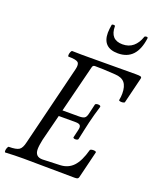

<svg xmlns="http://www.w3.org/2000/svg" viewBox="-160 -986 904 1088"><g transform="rotate(20 291.5 -442.5)"><path d="M5 3Q1 3 1 -6Q1 -15 5 -24.5Q9 -34 13 -34Q57 -34 74 -45Q91 -56 99 -93L218 -577Q226 -609 213.5 -619.5Q201 -630 156 -630Q152 -630 152.5 -639.5Q153 -649 157 -658Q161 -667 165 -667Q192 -666 219.5 -666Q247 -666 275 -666Q346 -666 415.5 -666.5Q485 -667 549 -667Q571 -667 578 -664.5Q585 -662 583 -653L545 -498Q544 -493 535 -491.5Q526 -490 517.5 -491.5Q509 -493 510 -498Q514 -518 514 -537Q514 -581 496 -602.5Q478 -624 438 -626Q398 -629 367 -630Q336 -631 315 -631Q303 -631 300 -619L228 -332H328Q350 -332 360.5 -338.5Q371 -345 376 -369L389 -425Q390 -430 398 -432Q406 -434 414 -432Q422 -430 422 -424Q414 -399 406 -369.5Q398 -340 393 -319Q389 -299 382 -270Q375 -241 369 -210Q368 -206 360 -204Q352 -202 345 -204Q338 -206 339 -211L350 -258Q355 -277 349 -286Q343 -295 320 -295H219L179 -137Q175 -118 173 -103.5Q171 -89 171 -78Q171 -32 216 -32L322 -36Q370 -38 400.5 -70.5Q431 -103 450 -173Q452 -178 461 -179.5Q470 -181 478.5 -179.5Q487 -178 487 -173L447 -9Q445 -2 440 0.5Q435 3 422 3Q349 3 271.5 1.5Q194 0 114 0Q59 0 5 3ZM412 -743Q319 -743 319 -834Q319 -845 320.5 -857Q322 -869 324 -882Q325 -887 334.5 -887Q344 -887 344 -882Q344 -800 419 -800Q457 -800 482.5 -821.5Q508 -843 521 -882Q523 -887 532.5 -887.5Q542 -888 541 -880Q523 -743 412 -743Z"/></g></svg>

Font: Junicode Two Beta Condensed
Style: Italic
Weight: 400
Width: 3
Italic angle: -9°
Version: Version 1.053; ttfautohint (v1.8.4)